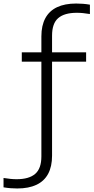

<svg xmlns="http://www.w3.org/2000/svg" viewBox="-113 -838 530 1088"><path d="M-15 230Q-33 230 -52.8 228.5Q-72.5 227 -93 223.5V170.5Q-70 174 -53 175.8Q-36 177.5 -18.5 177.5Q51.5 177.5 86.5 147.2Q121.5 117 121.5 48V-632Q121.5 -693.5 144 -735Q166.5 -776.5 210.2 -797.2Q254 -818 318.5 -818Q337 -818 356.8 -816.5Q376.5 -815 396.5 -811.5V-758.5Q373.5 -762 356.8 -763.8Q340 -765.5 322 -765.5Q252 -765.5 217 -735.5Q182 -705.5 182 -636V44Q182 105.5 159.8 147Q137.5 188.5 93.5 209.2Q49.5 230 -15 230ZM10.5 -488.5V-541.5H375V-488.5Z"/></svg>

Font: Encode Sans SemiExpanded Light
Style: Regular
Weight: 300
Width: 6
Designer: Multiple Designers
Foundry: Impallari Type
Version: Version 3.002